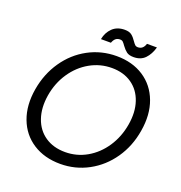

<svg xmlns="http://www.w3.org/2000/svg" viewBox="-154 -1009 1085 1152"><g transform="rotate(20 388.5 -432.5)"><path d="M63.7 -358.3Q81.3 -461.3 136.8 -541.8Q192.2 -622.3 275.2 -667.2Q358.3 -712 455.5 -712Q556.8 -712 629.2 -664.5Q701.5 -617 732.8 -532.8Q764.2 -448.7 746 -341.3Q729.2 -238.5 673.8 -158.1Q618.3 -77.7 535.3 -32.8Q452.3 12 356.8 12Q255.3 12 182.2 -35.1Q109 -82.2 77.2 -166.7Q45.5 -251.2 63.7 -358.3ZM662.2 -350.7Q676.3 -433 654.4 -497.9Q632.5 -562.8 580.1 -599Q527.7 -635.2 453.3 -635.2Q378.5 -635.2 313.8 -598.6Q249 -562 205.2 -496.9Q161.3 -431.8 147.5 -349Q134.2 -266.7 156.5 -201.8Q178.8 -136.8 231.7 -100.8Q284.5 -64.7 359.8 -64.7Q433.8 -64.7 497.7 -101.2Q561.5 -137.8 604.8 -202.8Q648.2 -267.8 662.2 -350.7ZM475.3 -785.5Q465.3 -800 458.6 -806.3Q451.8 -812.7 441 -812.7Q423.7 -812.7 412.7 -803.8Q401.7 -795 394.5 -775.3H331Q339.2 -819.3 368.9 -848.2Q398.7 -877 447.2 -877Q475.8 -877 491.3 -864.9Q506.8 -852.8 520.7 -831.7Q530.2 -817.8 537.1 -811.4Q544 -805 554.3 -805Q572 -805 583.2 -814.7Q594.3 -824.3 600.3 -843.2H663.8Q650.8 -796.8 623.8 -768.8Q596.8 -740.7 551.2 -740.7Q522 -740.7 506.4 -752.4Q490.8 -764.2 475.3 -785.5Z"/></g></svg>

Font: Oak Sans Light Italic
Style: Regular
Weight: 400
Italic angle: -9.5°
Foundry: Erik Kennedy, Walven
Version: Version 1.000;Glyphs 3.1.2 (3151)